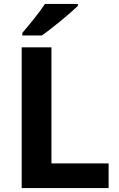

<svg xmlns="http://www.w3.org/2000/svg" viewBox="-20 -1047 605 974"><path d="M375 -1017V-1027H208C179 -982 125 -917 93 -880V-867H192C243 -902 337 -980 375 -1017ZM90 -93H531V-218H241V-807H90Z"/></svg>

Font: Noto Sans Telugu UI
Style: Bold
Weight: 700
Designer: Jelle Bosma - Monotype Design Team
Foundry: Monotype Imaging Inc.
Version: Version 2.005